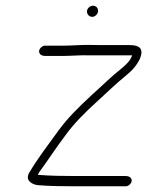

<svg xmlns="http://www.w3.org/2000/svg" viewBox="-20 -638 530 673"><path d="M285.1 -600.5C283.3 -589.3 291.9 -579 303.2 -579C313.1 -579 322.1 -587.6 323.6 -597.5C325.3 -608.3 317.1 -618 306.4 -618C296.5 -618 286.7 -610.4 285.1 -600.5ZM138 -442H205C229.6 -442 264.6 -445.3 293.3 -444H443.3C435.9 -424.5 425.1 -414.4 407.2 -399C367.9 -368.2 347.9 -346.2 304.8 -308C259.4 -265.7 217.9 -226.2 183.2 -178C147.7 -129 111.5 -82.1 82.1 -32C67 -5 92.7 8.5 112.3 11C152.9 14.4 196.5 15 244.6 15H420.6C429.9 15 440 6.2 441.5 -3C442.9 -12.2 435.6 -21 420.6 -21H244.6C197.2 -21 154.8 -21.7 115.3 -25C114.6 -25 113.6 -25.3 112.4 -26C114.1 -28 115.9 -31 117.8 -35C149.4 -77.6 173 -115.6 206.6 -160C238.5 -204.9 278.6 -244.3 321.1 -283C363.1 -321.1 384.2 -342.6 421.4 -373C445.5 -392.9 458.7 -408.2 470.9 -433C485.1 -469.6 467.2 -480 433.3 -480H335.3C322.7 -480 308.7 -480.2 293.4 -480.5C265.8 -481.1 230.6 -478 205 -478H138C128.8 -478 118.6 -469.2 117.2 -460C115.7 -450.8 123.1 -442 138 -442Z"/></svg>

Font: CiSf OpenHand
Style: Obl
Weight: 400
Foundry: Cannot Into Space Fonts
Version: Version 0.7892